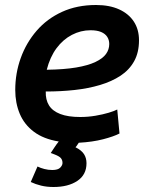

<svg xmlns="http://www.w3.org/2000/svg" viewBox="-20 -558 600 768"><path d="M194 190Q167 190 144.5 184.5Q122 179 103 170L130 108Q142 114 157.5 118Q173 122 189 122Q212 122 221 112.5Q230 103 230 94Q230 82 223.5 74.5Q217 67 199 60L183 54Q191 42 198.5 30.5Q206 19 215 8Q154 -2 115.5 -31Q77 -60 59 -103Q41 -146 41 -198Q41 -265 63 -326Q85 -387 126.5 -435Q168 -483 228 -510.5Q288 -538 364 -538Q418 -538 456.5 -520.5Q495 -503 515.5 -471.5Q536 -440 536 -397Q536 -348 516.5 -313Q497 -278 462 -255Q427 -232 380 -218Q333 -204 278 -198Q223 -192 163 -192Q162 -159 176 -136.5Q190 -114 221 -102Q252 -90 301 -90Q332 -90 361.5 -95Q391 -100 414.5 -107Q438 -114 449 -120L458 -24Q435 -12 392.5 -1Q350 10 295 13Q292 17 289 22Q286 27 282 31Q306 43 316 58.5Q326 74 326 95Q326 141 289.5 165.5Q253 190 194 190ZM167 -279Q237 -280 284.5 -288Q332 -296 361.5 -310Q391 -324 404 -342Q417 -360 417 -382Q417 -398 409 -410.5Q401 -423 384.5 -430Q368 -437 342 -437Q303 -437 267.5 -418.5Q232 -400 206 -365Q180 -330 167 -279Z"/></svg>

Font: Ubuntu Sans Mono SemiBold
Style: Italic
Weight: 600
Italic angle: -13.5°
Monospace: yes
Designer: Dalton Maag Ltd
Foundry: Dalton Maag Ltd
Version: Version 1.006